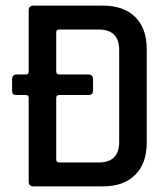

<svg xmlns="http://www.w3.org/2000/svg" viewBox="-20 -663 586 683"><path d="M191 -85H331Q404 -85 404 -159V-484Q404 -558 331 -558H191Q180 -558 180 -548V-409Q180 -398 191 -398H294Q311 -398 311 -381V-341Q311 -325 294 -325H191Q180 -325 180 -315V-96Q180 -85 191 -85ZM346 0H99Q82 0 82 -17V-315Q82 -325 72 -325H40Q30 -325 26.5 -328.5Q23 -332 23 -341V-381Q23 -398 40 -398H72Q82 -398 82 -409V-626Q82 -643 99 -643H346Q420 -643 461 -602.5Q502 -562 502 -488V-155Q502 -82 461 -41Q420 0 346 0Z"/></svg>

Font: Rajdhani Semibold
Style: Regular
Weight: 600
Designer: Satya Rajpurohit, Jyotish Sonowal
Foundry: Indian Type Foundry
Version: Version 1.200;PS 1.0;hotconv 1.0.78;makeotf.lib2.5.61930; tt